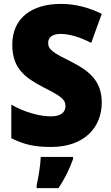

<svg xmlns="http://www.w3.org/2000/svg" viewBox="-20 -744 572 985"><path d="M502 -217C502 -322 447 -375 350 -425C253 -473 227 -489 227 -524C227 -550 246 -570 291 -570C337 -570 391 -553 448 -524L502 -673C442 -702 373 -724 293 -724C140 -724 43 -649 43 -515C43 -395 105 -347 203 -296C290 -252 316 -235 316 -200C316 -169 293 -147 241 -147C183 -147 107 -168 38 -207V-35C104 -2 158 10 242 10C416 10 502 -94 502 -217ZM355 72V61H189C188 100 177 168 168 207V221H280C314 170 335 126 355 72Z"/></svg>

Font: Noto Sans Arabic UI SmCn Bk
Style: Regular
Weight: 900
Width: 4
Designer: Monotype Design Team, Nadine Chahine and Nizar Qandah
Foundry: Monotype Imaging Inc.
Version: Version 2.010